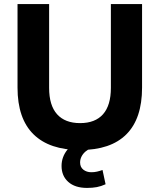

<svg xmlns="http://www.w3.org/2000/svg" viewBox="-20 -725 783 942"><path d="M373 11Q223 11 144.5 -66Q66 -143 66 -295V-705H221V-294Q221 -208 260 -164.5Q299 -121 373 -121Q447 -121 485.5 -164.5Q524 -208 524 -294V-705H677V-295Q677 -143 600 -66Q523 11 373 11ZM407 197Q348 197 315 167.5Q282 138 282 89Q282 45 311 9Q340 -27 388 -45L430 0Q413 7 400 18Q387 29 380 43Q373 57 373 72Q373 95 389 107.5Q405 120 428 120Q443 120 456 117Q469 114 483 109L498 179Q476 189 455 193Q434 197 407 197Z"/></svg>

Font: Nunito Sans 12pt ExtraBold
Style: Regular
Weight: 800
Designer: Vernon Adams
Foundry: Vernon Adams
Version: Version 3.101;gftools[0.9.27]